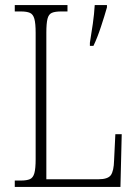

<svg xmlns="http://www.w3.org/2000/svg" viewBox="-20 -734 538 754"><path d="M38 0V-25H62Q85 -25 97.5 -30.5Q110 -36 115 -54Q120 -72 120 -109V-605Q120 -642 115 -660Q110 -678 97.5 -683.5Q85 -689 62 -689H38V-714H245V-689H220Q196 -689 183.5 -683.5Q171 -678 166.5 -660Q162 -642 162 -606V-30H366Q404 -30 415.5 -46.5Q427 -63 428 -104L433 -207H458L453 0ZM333 -566Q339 -602 344.5 -640.5Q350 -679 352 -714H400V-705Q391 -673 376.5 -629Q362 -585 347 -554H333Z"/></svg>

Font: Noto Serif Ethiopic Condensed ExtraLight
Style: Regular
Weight: 200
Width: 3
Designer: Monotype Design Team
Foundry: Monotype Imaging Inc.
Version: Version 2.102; ttfautohint (v1.8.4.7-5d5b)